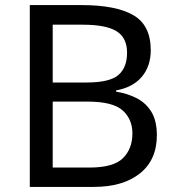

<svg xmlns="http://www.w3.org/2000/svg" viewBox="-20 -734 690 754"><path d="M301 -714Q435 -714 503.5 -674.5Q572 -635 572 -537Q572 -474 537 -432.5Q502 -391 436 -379V-374Q481 -367 517.5 -348Q554 -329 575 -294Q596 -259 596 -203Q596 -106 529.5 -53Q463 0 348 0H97V-714ZM319 -410Q411 -410 445 -439.5Q479 -469 479 -527Q479 -586 437.5 -611.5Q396 -637 305 -637H187V-410ZM187 -335V-76H331Q426 -76 463 -113Q500 -150 500 -210Q500 -266 461.5 -300.5Q423 -335 324 -335Z"/></svg>

Font: Noto Sans Masaram Gondi
Style: Regular
Weight: 400
Designer: Ek Type & Mukund Gokhale
Foundry: Ek Type
Version: Version 1.004; ttfautohint (v1.8.4.7-5d5b)